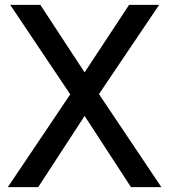

<svg xmlns="http://www.w3.org/2000/svg" viewBox="-20 -770 697 790"><path d="M519 0 328.1 -293 137.2 0H12.2L269 -381.8L22 -750H146L328.1 -472.2L511.2 -750H634.8L387.2 -382.8L644 0Z"/></svg>

Font: Oakes Grotesk
Style: Medium
Weight: 500
Designer: Samuel Oakes
Foundry: Samuel Oakes
Version: Version 1.0 | wf-rip DC20170320